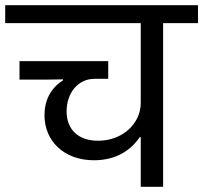

<svg xmlns="http://www.w3.org/2000/svg" viewBox="-40 -718 781 738"><path d="M501 0H587V-629H721V-698H-20V-629H501V-322C501 -244 432 -177 337 -177C261 -177 216 -220 216 -290C216 -362 261 -415 323 -415H376V-483H35V-412H137L202 -413V-409C154 -379 131 -331 131 -275C131 -177 205 -102 321 -102C409 -102 465 -143 497 -191H501Z"/></svg>

Font: IBM Plex Devanagari Text
Style: Regular
Weight: 450
Designer: Mike Abbink, Paul van der Laan, Pieter van Rosmalen, Erin McLaughlin
Foundry: Bold Monday
Version: Version 1.0